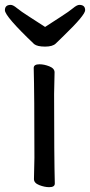

<svg xmlns="http://www.w3.org/2000/svg" viewBox="-51 -755 371 791"><path d="M151.9 16.1Q132.8 16.1 110.8 7.6Q88.9 -1 88.9 -17.1L90.8 -105Q90.8 -368.2 87.9 -475.1Q87.9 -490.2 111.8 -490.2Q130.9 -490.2 152.3 -481.7Q173.8 -473.1 173.8 -457L171.9 -368.2Q171.9 -105 174.8 1Q174.8 16.1 151.9 16.1ZM134.8 -563Q103 -563 89.8 -573.2Q-30.8 -688 -30.8 -712.9Q-30.8 -734.9 -6.8 -734.9Q2.9 -734.9 19 -721.4Q35.2 -708 69.1 -686.5Q103 -665 134.8 -644Q167 -665 200.4 -686.5Q233.9 -708 250 -721.4Q266.1 -734.9 275.9 -734.9Q299.8 -734.9 299.8 -712.9Q299.8 -692.9 211.9 -607.9Q191.9 -588.9 179 -575.9Q166 -563 134.8 -563Z"/></svg>

Font: LXGW WenKai Screen
Style: Regular
Weight: 400
Designer: LXGW / Fontworks Inc.
Foundry: LXGW / Fontworks Inc.
Version: Version 1.510;January 18,2025